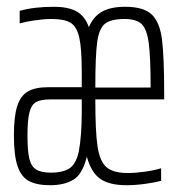

<svg xmlns="http://www.w3.org/2000/svg" viewBox="-20 -538 540 566"><path d="M464 -245H261Q261 -150 267.5 -106.5Q274 -63 293.5 -45.5Q313 -28 357 -28Q380 -28 408 -32Q436 -36 455 -42V-5Q437 0 408 4Q379 8 353 8Q303 8 276 -10.5Q249 -29 236 -76Q223 -24 196 -8Q169 8 128 8Q89 8 66 -4Q43 -16 32 -47.5Q21 -79 21 -139Q21 -194 30.5 -224.5Q40 -255 61.5 -268Q83 -281 123 -281H221V-326Q221 -396 213.5 -428Q206 -460 188 -471Q170 -482 131 -482Q110 -482 82.5 -478Q55 -474 38 -469V-506Q80 -518 139 -518Q181 -518 205.5 -504.5Q230 -491 242 -458Q255 -489 280.5 -503.5Q306 -518 349 -518Q403 -518 427 -495.5Q451 -473 457.5 -422Q464 -371 464 -259ZM261 -280H424Q424 -370 418.5 -411Q413 -452 397.5 -467Q382 -482 347 -482Q307 -482 289.5 -468Q272 -454 266.5 -414Q261 -374 261 -280ZM221 -245H130Q101 -245 87 -237.5Q73 -230 67 -207.5Q61 -185 61 -139Q61 -93 66.5 -70Q72 -47 87 -38Q102 -29 131 -29Q163 -29 183 -40.5Q203 -52 212 -90Q221 -136 221 -209Z"/></svg>

Font: Saira Ultra Condensed ExLight
Style: Regular
Weight: 200
Width: 1
Designer: Hector Gatti with collaboration of the Omnibus-Type team
Foundry: Omnibus-Type
Version: Version 1.001; ttfautohint (v1.8)